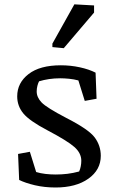

<svg xmlns="http://www.w3.org/2000/svg" viewBox="-20 -835 514 866"><path d="M278.8 -303.2Q380.4 -251.5 407.5 -214.6Q434.6 -177.7 434.6 -132.3Q434.6 -68.8 378.7 -29.1Q322.8 10.7 230.5 10.7Q180.7 10.7 137.2 0.5Q93.8 -9.8 66.4 -23.4L61.5 -140.6L114.7 -150.4L143.1 -59.1Q162.1 -53.2 185.1 -50.5Q208 -47.9 231.4 -47.9Q257.8 -47.9 283.9 -51Q310.1 -54.2 336.9 -61.5Q341.8 -71.8 344.2 -84.7Q346.7 -97.7 346.7 -109.9Q346.7 -144.5 315.4 -172.1Q284.2 -199.7 194.3 -247.1Q113.3 -289.6 85.4 -323.2Q57.6 -356.9 57.6 -400.4Q57.6 -461.4 108.9 -501Q160.2 -540.5 254.4 -540.5Q298.3 -540.5 339.8 -531.5Q381.3 -522.5 411.1 -507.3L415.5 -389.6L362.3 -379.9L333.5 -472.2Q314 -477.5 292 -479.7Q270 -481.9 251.5 -481.9Q225.6 -481.9 201.2 -478.3Q176.8 -474.6 156.2 -468.3Q151.9 -460.4 148.7 -448Q145.5 -435.5 145.5 -422.4Q145.5 -396 167.7 -372.8Q189.9 -349.6 278.8 -303.2ZM216.3 -638.2 315.4 -815.4 404.3 -810.5V-778.3L267.6 -617.7L216.3 -622.6Z"/></svg>

Font: Noticia Text
Style: Regular
Weight: 400
Designer: JM Sole
Foundry: JM Sole
Version: Version 1.003